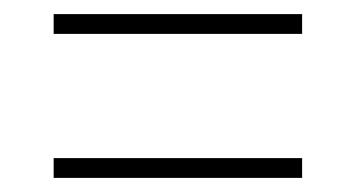

<svg xmlns="http://www.w3.org/2000/svg" viewBox="-20 -493 505 272"><path d="M56 -445H408V-473H56ZM56 -241H408V-269H56Z"/></svg>

Font: Noto Serif Devanagari Condensed Thin
Style: Regular
Weight: 100
Width: 3
Designer: Universal Thirst, Indian Type Foundry and the Monotype Design Team
Foundry: Monotype Imaging Inc.
Version: Version 2.004